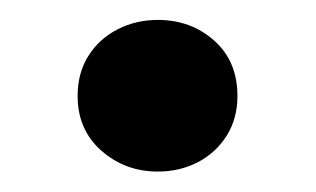

<svg xmlns="http://www.w3.org/2000/svg" viewBox="-20 -432 309 188"><path d="M134.5 -264Q102.5 -264 79.2 -284.5Q56 -305 56 -338Q56 -360.5 66.5 -377.2Q77 -394 95 -403.2Q113 -412.5 134.5 -412.5Q167 -412.5 189.8 -392.2Q212.5 -372 212.5 -338Q212.5 -316 202 -299.2Q191.5 -282.5 173.8 -273.2Q156 -264 134.5 -264Z"/></svg>

Font: Geologica Thin Roman
Style: Regular
Weight: 400
Version: Version 1.010;gftools[0.9.28]